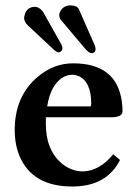

<svg xmlns="http://www.w3.org/2000/svg" viewBox="-20 -677 501 707"><path d="M68.8 -608.9Q69.8 -596.2 82 -584L180.2 -492.2Q188.5 -484.9 194.8 -483.9Q208.5 -485.8 210 -499Q209.5 -506.8 206.1 -513.2L138.2 -633.8Q125 -650.9 109.9 -651.9Q78.6 -651.9 70.8 -621.6Q68.8 -614.7 68.8 -608.9ZM198.2 -621.1Q198.7 -611.3 203.1 -605L294.9 -496.1Q307.6 -481.4 318.8 -481Q331.1 -482.9 332 -496.1Q331.5 -502.9 329.1 -509.8L270 -644Q263.2 -656.7 240.2 -657.2Q212.9 -657.2 201.2 -633.8Q198.2 -627.4 198.2 -621.1ZM153.8 -285.2H314Q315.9 -288.6 315.9 -295.9Q315.9 -377 268.1 -397.5Q257.8 -401.4 248 -401.9Q207 -401.9 179.2 -359.4Q160.2 -329.6 153.8 -285.2ZM397 -108.9 421.9 -87.9Q372.6 9.8 246.1 9.8Q100.1 9.8 52.2 -101.6Q34.2 -145 34.2 -198.2Q34.2 -322.3 118.7 -394Q177.7 -443.8 249 -443.8Q409.7 -443.8 428.7 -302.7Q431.2 -284.7 431.2 -266.1Q429.2 -245.6 392.1 -245.1H148.9V-219.2Q148.9 -126 206.5 -75.7Q241.7 -46.4 285.2 -45.9Q345.7 -46.9 397 -108.9Z"/></svg>

Font: Linux Libertine O
Style: Semibold
Weight: 700
Designer: Philipp H. Poll
Foundry: Philipp H. Poll
Version: Version 5.0.0